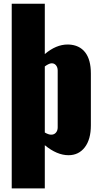

<svg xmlns="http://www.w3.org/2000/svg" viewBox="-20 -830 547 1040"><path d="M256.3 -100.6Q272.9 -100.1 282.7 -111.3Q292.5 -122.6 292.5 -139.6V-448.2Q292.5 -465.8 282.5 -477.3Q272.5 -488.8 255.9 -486.8Q242.2 -484.4 222.7 -470.2V-112.3Q242.7 -100.6 256.3 -100.6ZM43.5 190.4V-809.6H222.7V-537.1Q283.7 -588.9 346.2 -588.9Q349.1 -588.9 351.6 -588.9Q410.2 -586.4 441.2 -546.6Q472.2 -506.8 472.2 -432.1V-151.4Q472.2 -74.7 439.2 -32Q406.2 10.7 351.1 10.7Q288.6 10.7 222.7 -43.5V190.4Z"/></svg>

Font: Oswald
Style: Heavy
Weight: 800
Designer: Vernon Adams
Foundry: Vernon Adams
Version: 3.0; ttfautohint (v0.95) -l 8 -r 50 -G 200 -x 0 -w "G" -W -c